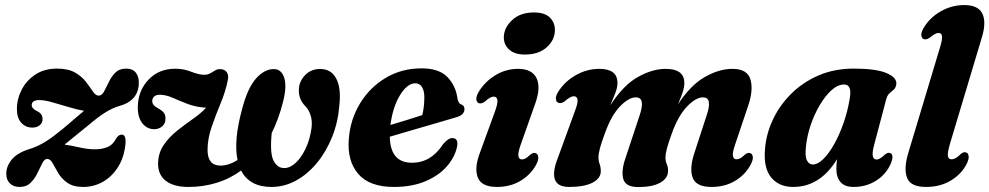

<svg xmlns="http://www.w3.org/2000/svg" viewBox="-20 -746 4009 778"><path d="M489 -170.5Q485 -113.5 460.5 -72.8Q436 -32 398.5 -10.2Q361 11.5 317.5 11.5Q276.5 11.5 252.8 -5.5Q229 -22.5 215.8 -45Q202.5 -67.5 193.5 -84.5Q184.5 -101.5 172 -102Q160.5 -102.5 151.8 -85.5Q143 -68.5 132.2 -45.8Q121.5 -23 104.5 -5.8Q87.5 11.5 59 11.5Q34.5 11.5 20 -2.8Q5.5 -17 5.5 -42.5Q5.5 -73.5 29 -101.2Q52.5 -129 110 -145.5Q139.5 -156 168.8 -174.8Q198 -193.5 236.5 -225.5Q264 -249 285 -266.8Q306 -284.5 320.5 -297Q293.5 -301.5 258.8 -312Q224 -322.5 191.8 -331.5Q159.5 -340.5 140 -340.5Q108.5 -340.5 108.5 -320Q108.5 -306 131.5 -295Q152.5 -285 152.5 -263Q152.5 -247.5 140.5 -238.2Q128.5 -229 111.5 -229Q84 -229 66.2 -248.5Q48.5 -268 48.5 -304Q48.5 -345 68 -382.8Q87.5 -420.5 123.8 -444.2Q160 -468 210.5 -468Q257 -468 285 -451.5Q313 -435 329.2 -413.2Q345.5 -391.5 356.5 -375Q367.5 -358.5 380 -358.5Q392.5 -358.5 401.5 -375Q410.5 -391.5 420.8 -413.2Q431 -435 447.2 -451.5Q463.5 -468 491 -468Q517.5 -468 530.2 -451.8Q543 -435.5 542.5 -409.5Q542 -338 462 -316Q436 -308.5 407 -290.5Q378 -272.5 337.5 -238Q302.5 -209.5 279.5 -191Q256.5 -172.5 241.5 -160Q267.5 -156.5 301.5 -148.8Q335.5 -141 364.5 -141Q394.5 -141 416 -150.2Q437.5 -159.5 449.5 -183Q456 -193.5 461.5 -197Q467 -200.5 473.5 -200.5Q489.5 -200.5 489 -170.5Z M1091 -466Q1120.5 -465.5 1131.8 -430.2Q1143 -395 1126.5 -332Q1109 -263 1081 -207Q1073 -124.5 1088.5 -94.8Q1104 -65 1131.5 -65Q1155.5 -65 1178.2 -86.2Q1201 -107.5 1218.2 -143.5Q1235.5 -179.5 1242 -225Q1246 -255 1239 -277.5Q1232 -300 1218.5 -314.5Q1189.5 -343 1191 -382.5Q1191.5 -415 1215.5 -440.8Q1239.5 -466.5 1277.5 -466.5Q1322 -466.5 1342.5 -427.5Q1363 -388.5 1355 -319Q1350 -252 1326.2 -192.2Q1302.5 -132.5 1264.8 -86.5Q1227 -40.5 1179.8 -14.5Q1132.5 11.5 1080 11.5Q991 11.5 957 -55Q910.5 -21 856.5 -4.8Q802.5 11.5 744 11.5Q684 11.5 652.2 -13Q620.5 -37.5 620.5 -82.5Q621 -125.5 643 -158Q665 -190.5 697.5 -216.2Q730 -242 762.2 -264.5Q794.5 -287 815 -309.5Q774 -312 741.2 -324.5Q708.5 -337 681.2 -349.2Q654 -361.5 629 -362Q613.5 -362.5 605.5 -355.5Q597.5 -348.5 597 -338.5Q595.5 -320.5 619 -308Q635 -299.5 643 -290.2Q651 -281 650.5 -265Q650.5 -245 637 -233.8Q623.5 -222.5 605 -222.5Q574.5 -222.5 555.5 -248.2Q536.5 -274 538.5 -319Q541.5 -381.5 583 -424.5Q624.5 -467.5 690.5 -467.5Q724.5 -467.5 755.2 -455.2Q786 -443 808 -443Q821.5 -443 832.2 -449.2Q843 -455.5 853.5 -461.5Q864 -467.5 877.5 -465.5Q892.5 -464 900 -451.8Q907.5 -439.5 902.5 -418.5Q894 -375.5 874.2 -328Q854.5 -280.5 837.8 -232.2Q821 -184 821 -138.5Q821 -75 873.5 -75Q906.5 -75 942.5 -97.5Q926 -177.5 961.5 -306Q983.5 -390 1018 -428.5Q1052.5 -467 1091 -466Z M1832.5 -154Q1824 -110.5 1791.5 -72.8Q1759 -35 1704.5 -11.8Q1650 11.5 1575.5 11.5Q1477 11.5 1431.5 -41.5Q1386 -94.5 1393.5 -183.5Q1399.5 -262.5 1439 -327.2Q1478.5 -392 1543 -430.5Q1607.5 -469 1688.5 -469Q1758.5 -469 1792.5 -434.2Q1826.5 -399.5 1833.5 -348Q1837 -327 1848.5 -323Q1862 -318.5 1862 -304.5Q1862.5 -294 1854.8 -284.8Q1847 -275.5 1826 -270Q1798.5 -262 1751.8 -248.2Q1705 -234.5 1653.2 -219.5Q1601.5 -204.5 1559.5 -192Q1561.5 -86.5 1649.5 -86.5Q1727 -86.5 1775.5 -162Q1797.5 -188 1815 -186.5Q1837.5 -184.5 1832.5 -154ZM1662.5 -408.5Q1631 -408.5 1601.5 -361.5Q1572 -314.5 1562 -239.5Q1595 -249.5 1630 -260.2Q1665 -271 1691 -279.5Q1699 -309 1699.5 -352Q1699.5 -378 1690 -393.2Q1680.5 -408.5 1662.5 -408.5Z M2107 -525Q2065 -525 2043 -545.2Q2021 -565.5 2021.5 -595.5Q2022 -633 2054.8 -664.2Q2087.5 -695.5 2143.5 -695.5Q2187.5 -695.5 2208.2 -674.8Q2229 -654 2228.5 -623.5Q2228 -583.5 2195.2 -554.2Q2162.5 -525 2107 -525ZM2090.5 -161.5Q2078.5 -128 2080.5 -114Q2082.5 -100 2095.5 -100Q2102.5 -100 2110 -104.2Q2117.5 -108.5 2129 -119.5Q2142.5 -130 2151.5 -125Q2159.5 -122 2161 -110Q2162.5 -98 2153 -79.5Q2131.5 -39 2090 -13.8Q2048.5 11.5 1993.5 11.5Q1931.5 11.5 1916.2 -26.5Q1901 -64.5 1924.5 -126.5L1985 -292.5Q1997.5 -326.5 1995.5 -340.5Q1993.5 -354.5 1980.5 -354.5Q1966.5 -354.5 1944.5 -334Q1930 -324 1920 -328Q1911.5 -331.5 1910.2 -343.2Q1909 -355 1919 -372.5Q1943 -413.5 1985.8 -440.2Q2028.5 -467 2079.5 -467Q2136.5 -467 2154.5 -428.5Q2172.5 -390 2147.5 -322.5Z M2514 -104 2572.5 -280.5Q2596 -351.5 2556.5 -351.5Q2527.5 -351.5 2492.2 -314.8Q2457 -278 2431.5 -207Q2417 -168.5 2411 -145.5Q2405 -122.5 2405 -108Q2405 -93.5 2409.8 -81Q2414.5 -68.5 2414.5 -52.5Q2414.5 -23 2381 -5.8Q2347.5 11.5 2286.5 11.5Q2239 11.5 2228.5 -18.8Q2218 -49 2239.5 -103.5L2308.5 -293Q2322.5 -328.5 2320.2 -342.2Q2318 -356 2305 -356Q2291.5 -356 2267.5 -335Q2253 -325 2243 -329.5Q2233.5 -332.5 2232.5 -344.8Q2231.5 -357 2241 -372.5Q2267 -415 2312.5 -441Q2358 -467 2408.5 -467Q2482 -467 2482 -410Q2482 -391 2473 -368Q2464 -345 2453 -319Q2505.5 -401 2564.8 -434Q2624 -467 2677 -467Q2753.5 -467 2753 -409Q2753 -391 2745.2 -369Q2737.5 -347 2727 -323Q2778 -401 2836 -434Q2894 -467 2948 -467Q3009 -467 3021.2 -423Q3033.5 -379 3010 -312.5L2959.5 -162.5Q2947.5 -128.5 2949.8 -114.5Q2952 -100.5 2964.5 -100.5Q2972 -100.5 2979.5 -104.5Q2987 -108.5 2998.5 -119.5Q3012 -130 3021 -125Q3029 -122 3030.5 -110.2Q3032 -98.5 3022 -79.5Q3001 -39 2959.8 -13.8Q2918.5 11.5 2863 11.5Q2800 11.5 2786.5 -26.8Q2773 -65 2794 -127L2844 -280.5Q2868 -351.5 2828.5 -351.5Q2799.5 -351.5 2763.8 -314.2Q2728 -277 2702 -204.5Q2688 -166 2682.2 -143.5Q2676.5 -121 2676.5 -108Q2676.5 -93 2682 -80.8Q2687.5 -68.5 2687 -53Q2686.5 -23 2654.8 -5.5Q2623 12 2566.5 12Q2515 12 2505.8 -20.2Q2496.5 -52.5 2514 -104Z M3522.5 -160.5Q3513.5 -127 3516.8 -113.2Q3520 -99.5 3531.5 -99.5Q3545 -99.5 3565.5 -119.5Q3577.5 -129.5 3586.5 -126Q3604.5 -120 3589.5 -83Q3571 -40 3530.5 -14.2Q3490 11.5 3439 11.5Q3403 11.5 3386 -8Q3369 -27.5 3369 -62Q3369 -80 3372 -101Q3303 11.5 3194 11.5Q3136.5 11.5 3104.8 -27Q3073 -65.5 3080 -143.5Q3084.5 -202 3111 -259.5Q3137.5 -317 3184.2 -364.2Q3231 -411.5 3295.5 -439.8Q3360 -468 3440 -468Q3529.5 -468 3572 -450Q3614.5 -432 3612 -405.5Q3610 -390.5 3602 -383.2Q3594 -376 3585 -368.5Q3576 -361 3571.5 -345.5ZM3245.5 -149.5Q3241.5 -111 3250.2 -95.2Q3259 -79.5 3273.5 -79.5Q3293.5 -79.5 3316 -101.5Q3338.5 -123.5 3359.8 -161.2Q3381 -199 3398 -247.2Q3415 -295.5 3423.5 -348.5Q3433 -403.5 3400.5 -403.5Q3374.5 -403.5 3349 -380.2Q3323.5 -357 3301.2 -319.2Q3279 -281.5 3264.2 -237Q3249.5 -192.5 3245.5 -149.5Z M3958.5 -594 3830 -165.5Q3818.5 -126.5 3821 -113.5Q3823.5 -100.5 3835.5 -100.5Q3852.5 -100.5 3873 -122Q3885.5 -132.5 3895.5 -128Q3903.5 -125 3905 -113.2Q3906.5 -101.5 3897.5 -83Q3877 -41.5 3833.8 -15Q3790.5 11.5 3732 11.5Q3670 11.5 3655.5 -25.5Q3641 -62.5 3661 -128L3787.5 -549Q3799 -585.5 3797.2 -599Q3795.5 -612.5 3783 -612.5Q3770 -612.5 3748.5 -594Q3733 -583.5 3723 -587.5Q3714.5 -591 3713.2 -602.8Q3712 -614.5 3722 -631.5Q3746 -673.5 3791 -699.5Q3836 -725.5 3887 -725.5Q3943.5 -725.5 3960.5 -691Q3977.5 -656.5 3958.5 -594Z"/></svg>

Font: Fraunces 72pt S050
Style: Bold Italic
Weight: 700
Italic angle: -16°
Version: Version 1.000; ttfautohint (v1.8.3)